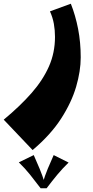

<svg xmlns="http://www.w3.org/2000/svg" viewBox="-100 -420 498 1030"><path d="M75 385 -80 222Q8 149 69 79.5Q130 10 162.5 -63.5Q195 -137 195 -222Q195 -258 189 -292Q183 -326 168 -359L280 -400Q305 -337 319 -265Q333 -193 333 -112Q333 -39 308.5 45Q284 129 228 216Q172 303 75 385ZM81 412Q97 448 112.5 485Q128 522 140 562L118 590Q87 549 60.5 516Q34 483 1 451ZM188 412 268 452Q235 484 208 516.5Q181 549 150 590H118L129 562Q141 522 156.5 484.5Q172 447 188 412Z"/></svg>

Font: Marhey Light SemiBold
Style: Regular
Weight: 600
Version: Version 1.000